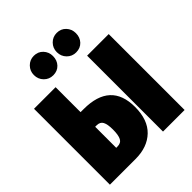

<svg xmlns="http://www.w3.org/2000/svg" viewBox="-252 -1093 1245 1245"><g transform="rotate(-45 370.5 -470.0)"><path d="M500 -241Q500 -123 436 -61.5Q372 0 263 0H28V-696H226V-467H254Q500 -467 500 -241ZM515 -696H713V0H515ZM295 -239Q295 -287 283 -310Q271 -333 239 -333H226V-140H237Q270 -140 282.5 -164Q295 -188 295 -239ZM357 -851Q357 -812 333 -786.5Q309 -761 270 -761Q233 -761 207.5 -787Q182 -813 182 -851Q182 -888 207.5 -914Q233 -940 270 -940Q308 -940 332.5 -914Q357 -888 357 -851ZM567 -851Q567 -812 543 -786.5Q519 -761 480 -761Q443 -761 417.5 -787Q392 -813 392 -851Q392 -888 417.5 -914Q443 -940 480 -940Q518 -940 542.5 -914Q567 -888 567 -851Z"/></g></svg>

Font: Fira Sans Extra Condensed Black
Style: Regular
Weight: 900
Width: 1
Designer: Carrois Corporate & Edenspiekermann AG
Foundry: Carrois Corporate GbR & Edenspiekermann AG
Version: Version 4.203